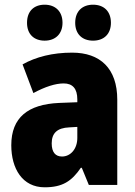

<svg xmlns="http://www.w3.org/2000/svg" viewBox="-20 -787 573 817"><path d="M95 -690C95 -641 125 -614 170 -614C215 -614 246 -642 246 -690C246 -739 215 -767 170 -767C125 -767 95 -740 95 -690ZM300 -690C300 -642 330 -614 376 -614C422 -614 452 -642 452 -690C452 -739 422 -767 376 -767C331 -767 300 -740 300 -690ZM287 -563C204 -563 133 -545 76 -513L122 -391C172 -418 216 -432 251 -432C289 -432 309 -410 309 -364V-352L231 -349C99 -343 28 -287 28 -169C28 -70 75 10 170 10C246 10 285 -16 324 -73H328L358 0H479V-363C479 -496 406 -563 287 -563ZM275 -245 309 -247V-200C309 -153 280 -121 244 -121C216 -121 200 -139 200 -177C200 -220 223 -243 275 -245Z"/></svg>

Font: Noto Sans Devanagari Condensed Black
Style: Regular
Weight: 900
Width: 3
Designer: Jelle Bosma - Monotype Design Team
Foundry: Monotype Imaging Inc.
Version: Version 2.004